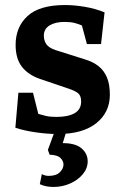

<svg xmlns="http://www.w3.org/2000/svg" viewBox="-20 -522 490 762"><path d="M208 10Q171 10 124 3.5Q77 -3 41 -15L53 -154H111L132 -70Q145 -66 162 -62Q179 -58 204 -58Q251 -58 276.5 -73Q302 -88 302 -119Q302 -142 290 -152Q278 -162 247 -172L138 -209Q92 -225 67 -257Q42 -289 42 -344Q42 -415 89.5 -458.5Q137 -502 238 -502Q275 -502 316.5 -495Q358 -488 395 -473L381 -347H325L305 -421Q291 -427 275.5 -431Q260 -435 236 -435Q199 -435 176.5 -421Q154 -407 154 -381Q154 -361 164 -346.5Q174 -332 201 -323L315 -287Q349 -277 371 -259.5Q393 -242 404.5 -214.5Q416 -187 416 -146Q416 -76 362 -33Q308 10 208 10ZM192 220Q178 220 164.5 217.5Q151 215 138 209L146 169Q153 173 160 174.5Q167 176 174 176Q203 176 217.5 161.5Q232 147 232 131Q232 117 220 105Q208 93 177 92L170 73L199 -6H245L229 46Q280 46 304 67Q328 88 328 118Q328 146 309 169Q290 192 259 206Q228 220 192 220Z"/></svg>

Font: Manuale
Style: Regular
Weight: 400
Designer: Eduardo Tunni / Pablo Cosgaya
Foundry: Eduardo Tunni / Pablo Cosgaya
Version: Version 1.002